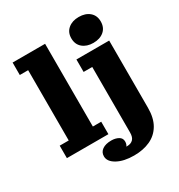

<svg xmlns="http://www.w3.org/2000/svg" viewBox="-220 -905 1168 1254"><g transform="rotate(-30 364.0 -277.5)"><path d="M561 -565Q512 -565 481 -591Q450 -617 450 -663Q450 -708 481 -734Q512 -760 561 -760Q611 -760 641.5 -734Q672 -708 672 -663Q672 -617 641.5 -591Q611 -565 561 -565ZM34 0V-94H102V-624H39V-718H284V-94H347V0ZM342 45Q373 45 395.5 57.5Q418 70 418 96Q418 116 408 129Q411 129 415 129Q442 129 458.5 113Q475 97 475 61V-433H410V-527H657V-20Q657 57 627.5 107Q598 157 545.5 181Q493 205 424 205Q347 205 298 178Q249 151 249 111Q249 80 274 62.5Q299 45 342 45Z"/></g></svg>

Font: Montagu Slab 16pt
Style: Bold
Weight: 700
Designer: Florian Karsten
Foundry: Florian Karsten
Version: Version 1.000; ttfautohint (v1.8.3)